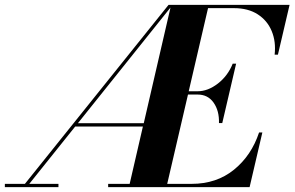

<svg xmlns="http://www.w3.org/2000/svg" viewBox="-55 -770 1212 790"><path d="M-35 -13.5H47.5L638.5 -750H1136.5L1088.5 -545H1075Q1081 -598.5 1063 -642Q1045 -685.5 1005.5 -711Q966 -736.5 907.5 -736.5H801L721.5 -394.5H758Q800.5 -394.5 841.5 -426.2Q882.5 -458 902.5 -508H916.5L859.5 -263.5H846Q847.5 -314 824 -347.5Q800.5 -381 758 -381H718.5L633 -13.5H733.5Q836 -13.5 907.8 -71.8Q979.5 -130 1011 -225H1024.5L972 0H390V-13.5H478.5L533 -249.5H254.5L65.5 -13.5H185.5V0H-35ZM265.5 -263H536.5L646.5 -739Z"/></svg>

Font: Bodoni* 16pt
Style: Bold Italic
Weight: 700
Italic angle: -13°
Version: Version 2.3